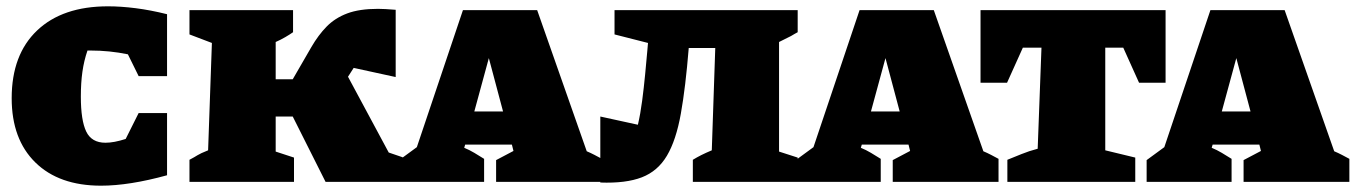

<svg xmlns="http://www.w3.org/2000/svg" viewBox="-20 -576 4293 608"><path d="M300 12Q167 12 92 -61.5Q17 -135 17 -265Q17 -403 97.5 -479.5Q178 -556 322 -556Q363 -556 410 -550Q457 -544 509 -531V-335H419L385 -404Q356 -410 326.5 -413Q297 -416 267 -416H257Q246 -384 241 -349Q236 -314 236 -270Q236 -195 253 -159.5Q270 -124 314 -124Q341 -124 378 -136L419 -218H509V-21Q389 12 300 12Z M580 0V-70Q597 -79 605.5 -84.5Q614 -90 639 -100L651 -440L580 -467V-544H908V-474Q898 -467 883.5 -458.5Q869 -450 853 -443V-325H907L966 -427Q988 -465 1014.5 -492Q1041 -519 1079.5 -533.5Q1118 -548 1177 -548Q1197 -548 1233 -545V-332L1100 -361L1082 -333L1211 -93L1255 -78V0H1011L907 -207H853V-96L911 -77V0Z M1838 -97Q1850 -92 1862.5 -85.5Q1875 -79 1886 -73V0H1551V-69L1606 -98L1601 -118H1453L1450 -108Q1467 -101 1482 -92Q1497 -83 1513 -73V0H1244V-69L1300 -110L1446 -544H1681ZM1482 -223H1573L1528 -392Z M1881 2V-207L2000 -181Q2008 -215 2013.5 -257Q2019 -299 2023 -341Q2027 -383 2030 -417L2032 -440L1926 -467V-544H2506V-474Q2498 -470 2496 -468.5Q2494 -467 2485 -462Q2476 -457 2447 -443V-96L2506 -77V0H2174V-70Q2187 -78 2201 -85Q2215 -92 2234 -100L2245 -424H2161Q2151 -300 2136 -216Q2121 -132 2092 -83Q2063 -34 2012.5 -14.5Q1962 5 1881 2Z M3094 -97Q3106 -92 3118.5 -85.5Q3131 -79 3142 -73V0H2807V-69L2862 -98L2857 -118H2709L2706 -108Q2723 -101 2738 -92Q2753 -83 2769 -73V0H2500V-69L2556 -110L2702 -544H2937ZM2738 -223H2829L2784 -392Z M3671 -544V-314H3587L3537 -425H3480V-100L3575 -77V0H3170V-70Q3190 -78 3214.5 -88Q3239 -98 3266 -105L3278 -425H3219L3169 -314H3085V-544Z M4205 -97Q4217 -92 4229.5 -85.5Q4242 -79 4253 -73V0H3918V-69L3973 -98L3968 -118H3820L3817 -108Q3834 -101 3849 -92Q3864 -83 3880 -73V0H3611V-69L3667 -110L3813 -544H4048ZM3849 -223H3940L3895 -392Z"/></svg>

Font: Piazzolla SC Black
Style: Regular
Weight: 900
Designer: Juan Pablo del Peral
Foundry: Huerta Tipografica
Version: Version 1.330